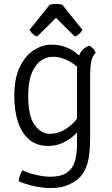

<svg xmlns="http://www.w3.org/2000/svg" viewBox="-20 -727 563 967"><path d="M462 -461Q443.5 -443 438.8 -413.8Q434 -384.5 434 -352V-35Q434 14.5 429.5 50.5Q425 86.5 415 112.5Q405 138.5 389 158Q369 182.5 330.5 201.2Q292 220 238 220Q192.5 220 149 209.8Q105.5 199.5 74 186Q75 171.5 80.5 156Q86 140.5 94 131Q125 146 164.5 154.5Q204 163 231 163Q291 163 320.2 140.2Q349.5 117.5 358.8 80.2Q368 43 368 0V-377Q368 -416 379.5 -449Q391 -482 429 -497Q440.5 -492 449.5 -481.5Q458.5 -471 462 -461ZM52 -244Q52 -334.5 80.5 -391.5Q109 -448.5 151.8 -475.2Q194.5 -502 237 -502Q277.5 -502 308 -490.8Q338.5 -479.5 362 -461.5Q385.5 -443.5 405 -423L398 -360Q373.5 -392.5 332 -416.8Q290.5 -441 246 -441Q213.5 -441 185.2 -421Q157 -401 139.5 -357.5Q122 -314 122 -244Q122 -142 154.5 -97.5Q187 -53 231 -53Q277.5 -53 319.5 -82.8Q361.5 -112.5 383 -153L394 -92Q382 -73 357.8 -49.5Q333.5 -26 299 -9Q264.5 8 222 8Q166 8 128.2 -23.2Q90.5 -54.5 71.2 -111.2Q52 -168 52 -244ZM294 -703 395 -577Q389 -564.5 378.2 -555.2Q367.5 -546 357 -543L262 -637L167 -543Q156.5 -546 145.8 -555.2Q135 -564.5 129 -577L230 -703Q243 -707 262 -707Q281 -707 294 -703Z"/></svg>

Font: Signika Negative Light Light
Style: Regular
Weight: 300
Version: Version 2.001